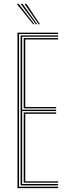

<svg xmlns="http://www.w3.org/2000/svg" viewBox="-20 -968 354 988"><path d="M70 0V-800H279V-793H78V-7H279V0ZM102 -28V-389.5H269V-382.5H110V-35H279V-28ZM86 -14V-786H279V-779H94V-403.5H269V-396.5H94V-21H279V-14ZM102 -410.5V-772H279V-765H110V-417.5H269V-410.5ZM150.8 -843 66.2 -948H76.2L157.8 -843ZM164.8 -843 86.2 -948H96.2L171.8 -843ZM178.8 -843 106.2 -948H116.2L185.8 -843Z"/></svg>

Font: Big Shoulders Inline Text Thin
Style: Regular
Weight: 100
Designer: Patric King
Foundry: XO Type Co
Version: Version 2.002